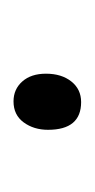

<svg xmlns="http://www.w3.org/2000/svg" viewBox="52 -185 140 284"><g transform="rotate(90 122.0 -43.0)"><path d="M89 -41Q89 -64 100.5 -78.5Q112 -93 131 -93Q172 -93 172 -44Q172 -23 161 -8Q150 7 130 7Q112 7 100.5 -6Q89 -19 89 -41Z"/></g></svg>

Font: Display Extralight
Style: Italic
Weight: 200
Italic angle: -2°
Designer: Latin by Veronika Burian and Jose Scaglione. Greek by Irene Vlachou. Cyrillic by Vera Evstafieva
Foundry: TypeTogether
Version: Version 3.002